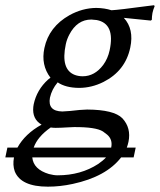

<svg xmlns="http://www.w3.org/2000/svg" viewBox="-48 -469 605 727"><path d="M445.3 -289.1Q426.8 -200.7 343.8 -158.7Q298.8 -136.2 251 -136.2Q200.2 -136.7 170.4 -157.2Q147.9 -130.4 141.1 -99.1Q131.8 -47.9 188 -46.9Q190.9 -46.9 217.3 -48.8Q256.8 -53.7 281.7 -54.2Q383.8 -53.7 415.5 -21Q449.2 15.6 438.5 67.9Q436 79.6 432.1 89.8H465.8L458 127H410.6Q354 200.2 227.1 227.5Q179.2 237.8 133.3 237.8Q30.8 237.8 7.8 179.7Q-0.5 156.2 4.9 127H-27.8L-20 89.8H18.1Q46.9 37.6 109.4 2.9Q73.2 -18.1 78.1 -64.5Q78.6 -69.8 79.6 -74.2Q91.3 -128.9 133.8 -167.5Q138.7 -171.9 143.1 -174.8Q106.4 -222.7 120.1 -287.1Q137.2 -367.7 215.3 -411.6Q264.2 -438.5 316.4 -439Q348.6 -438.5 374 -430.2Q402.3 -431.6 507.3 -445.8Q522.9 -447.8 535.2 -449.2L537.6 -445.8Q531.7 -431.6 529.3 -419.9Q526.9 -406.2 526.9 -394L522.9 -391.1Q430.7 -400.9 420.9 -401.4Q460 -358.9 445.3 -289.1ZM367.2 -278.8Q388.7 -379.4 318.4 -393.1Q308.6 -394.5 297.9 -395Q244.1 -395 214.4 -337.9Q205.1 -320.3 201.2 -301.8Q180.7 -205.6 235.8 -185.1Q249.5 -180.2 265.1 -180.2Q310.5 -180.2 342.8 -223.1Q360.4 -247.1 367.2 -278.8ZM373 89.8Q379.4 59.6 357.9 41Q350.6 35.2 341.8 28.8Q314.9 11.7 232.4 12.2Q227.1 12.2 210 13.2Q179.7 15.1 162.6 15.1Q153.3 15.1 144 13.7Q93.8 48.8 79.6 89.8ZM353.5 127H74.2Q78.6 172.4 137.2 189.9Q155.3 194.8 170.4 194.8Q257.8 194.8 323.7 151.9Q341.8 139.6 353.5 127Z"/></svg>

Font: Linux Biolinum Capitals O
Style: Italic Samll Caps
Weight: 400
Italic angle: -12°
Designer: Philipp H. Poll
Foundry: Philipp H. Poll
Version: Version 0.6.2